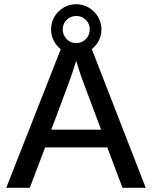

<svg xmlns="http://www.w3.org/2000/svg" viewBox="-20 -896 726 916"><path d="M195.3 -192.9 122.1 0H9.8L280.3 -688H407.7L675.3 0H564.5L491.7 -192.9ZM343.3 -606Q335.9 -581.1 325.4 -549.6Q314.9 -518.1 307.1 -497.6L224.6 -277.3H462.4L378.4 -501Q371.6 -519 362.3 -546.6Q353 -574.2 343.3 -606ZM463.9 -755.9Q463.9 -723.1 447.8 -695.8Q431.6 -668.5 404.5 -652.1Q377.4 -635.7 343.8 -635.7Q310.5 -635.7 283.2 -652.1Q255.9 -668.5 239.7 -695.8Q223.6 -723.1 223.6 -755.9Q223.6 -789.6 240 -816.7Q256.3 -843.8 283.7 -859.9Q311 -876 343.8 -876Q376.5 -876 403.8 -859.6Q431.2 -843.3 447.5 -816.2Q463.9 -789.1 463.9 -755.9ZM408.2 -755.9Q408.2 -782.7 389.4 -801.3Q370.6 -819.8 343.8 -819.8Q316.9 -819.8 298.1 -801.3Q279.3 -782.7 279.3 -755.9Q279.3 -729 297.9 -709.7Q316.4 -690.4 343.8 -690.4Q371.1 -690.4 389.6 -709.7Q408.2 -729 408.2 -755.9Z"/></svg>

Font: Arimo Medium
Style: Regular
Weight: 500
Designer: Steve Matteson
Foundry: Monotype Imaging Inc.
Version: Version 1.33